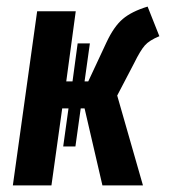

<svg xmlns="http://www.w3.org/2000/svg" viewBox="-20 -563 516 583"><path d="M463.9 -453.1Q433.1 -440.4 419.7 -425Q406.2 -409.7 387.2 -371.1L335.9 -272.9L414.1 0H291L236.8 -233.9H225.1L209 -118.2H171.9L188 -233.9H168.9L136.2 0H19L92.8 -528.8H210L181.2 -315.9H200.2L215.8 -431.2H252.9L236.8 -315.9H248L303.2 -434.1Q325.7 -482.4 352.8 -505.4Q379.9 -528.3 428.2 -543Z"/></svg>

Font: Fira Sans Compressed Medium
Style: Italic
Weight: 500
Width: 3
Italic angle: -8°
Designer: Carrois Corporate & Edenspiekermann AG
Foundry: Carrois Corporate GbR & Edenspiekermann AG
Version: Version 4.203;PS 004.203;hotconv 1.0.88;makeotf.lib2.5.64775